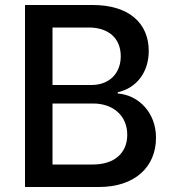

<svg xmlns="http://www.w3.org/2000/svg" viewBox="-20 -748 694 768"><path d="M80 0H376C519 0 604 -80 604 -197C604 -299 533 -368 451 -374V-379C527 -396 575 -460 575 -544C575 -655 496 -728 351 -728H80ZM190 -90V-334H352C434 -334 489 -284 489 -209C489 -136 438 -90 351 -90ZM190 -408V-638H335C413 -638 463 -596 463 -523C463 -457 420 -408 345 -408Z"/></svg>

Font: Wafeq Medium
Style: Regular
Weight: 500
Designer: Rasmus Andersson & Azza Alameddine
Foundry: Google & TypeTogether
Version: Version 3.000;January 28, 2025;FontCreator 15.0.0.3014 64-bi